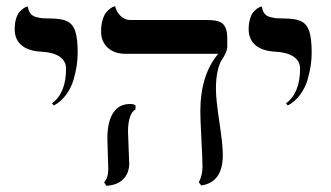

<svg xmlns="http://www.w3.org/2000/svg" viewBox="-20 -580 1057 613"><path d="M151.9 -243.2 146 -250Q190.9 -283.2 190.9 -360.8Q190.9 -385.3 169.9 -399.4Q149.4 -413.1 111.8 -415Q70.8 -417 48.8 -435.5Q26.9 -454.1 26.9 -486.8Q26.9 -505.4 31.2 -519.8Q35.6 -534.2 41.7 -541.3Q47.9 -548.3 54 -552.7Q60.1 -557.1 64.5 -558.1L68.8 -559.1Q70.8 -545.4 77.1 -537.1Q83.5 -528.8 95.5 -525.6Q107.4 -522.5 116 -521.7Q124.5 -521 140.1 -521Q176.3 -521 194.3 -512.2Q212.4 -503.4 220.2 -480.5Q228 -457.5 228 -411.1Q228 -392.1 225.1 -371.6Q222.2 -351.1 214.8 -325.4Q207.5 -299.8 191.2 -277.6Q174.8 -255.4 151.9 -243.2Z M388.7 -159.2Q388.7 -149.4 390.6 -108.4Q392.6 -67.4 392.6 -58.1Q392.6 -27.8 373.8 -8.3Q355 11.2 319.3 13.2L312.5 2Q325.7 -12.7 325.7 -41Q325.7 -49.8 324.2 -89.1Q322.8 -128.4 322.8 -138.2Q322.8 -190.4 341.1 -219.2Q359.4 -248 395.5 -248Q406.2 -248 412.6 -244.1V-231Q388.7 -216.3 388.7 -159.2ZM669.4 -295.9Q669.4 -262.7 680.4 -190.4Q691.4 -118.2 691.4 -85Q691.4 2 622.6 12.2L614.7 2Q626.5 -19.5 626.5 -48.8Q626.5 -69.8 623 -136Q619.6 -202.1 619.6 -223.1Q619.6 -340.8 676.8 -408.2H381.3Q344.7 -408.2 323.7 -428Q302.7 -447.8 302.7 -479Q302.7 -500 307.4 -515.9Q312 -531.7 318.6 -539.8Q325.2 -547.9 331.8 -552.7Q338.4 -557.6 342.8 -558.6L347.7 -560.1Q351.6 -542 365 -529.1Q378.4 -516.1 396.5 -516.1H642.6Q680.2 -516.1 692.9 -502.4Q705.6 -488.8 705.6 -458V-434.1Q705.6 -421.4 700 -409.4Q694.3 -397.5 687.5 -387.7Q680.7 -377.9 675 -354Q669.4 -330.1 669.4 -295.9Z M898.9 -243.2 893.1 -250Q938 -283.2 938 -360.8Q938 -385.3 917 -399.4Q896.5 -413.1 858.9 -415Q817.9 -417 795.9 -435.5Q773.9 -454.1 773.9 -486.8Q773.9 -505.4 778.3 -519.8Q782.7 -534.2 788.8 -541.3Q794.9 -548.3 801 -552.7Q807.1 -557.1 811.5 -558.1L815.9 -559.1Q817.9 -545.4 824.2 -537.1Q830.6 -528.8 842.5 -525.6Q854.5 -522.5 863 -521.7Q871.6 -521 887.2 -521Q923.3 -521 941.4 -512.2Q959.5 -503.4 967.3 -480.5Q975.1 -457.5 975.1 -411.1Q975.1 -392.1 972.2 -371.6Q969.2 -351.1 961.9 -325.4Q954.6 -299.8 938.2 -277.6Q921.9 -255.4 898.9 -243.2Z"/></svg>

Font: Linux Libertine G
Style: Regular
Weight: 400
Designer: Philipp H. Poll
Foundry: Philipp H. Poll
Version: Version 4.7.5